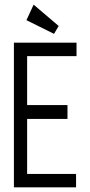

<svg xmlns="http://www.w3.org/2000/svg" viewBox="-20 -808 390 828"><path d="M40 0V-624H310V-566H97V-355H271V-295H97V-58H308V0ZM213 -662 94 -721 125 -788 233 -696Z"/></svg>

Font: Inconsolata ExtraCondensed
Style: Regular
Weight: 400
Width: 2
Monospace: yes
Designer: Raph Levien, Cyreal, Brenton Simpson
Foundry: Raph Levien, Cyreal, Google
Version: Version 3.000; ttfautohint (v1.8.2.53-6de2)